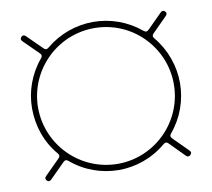

<svg xmlns="http://www.w3.org/2000/svg" viewBox="-63 -693 723 654"><g transform="rotate(-10 298.5 -366.0)"><path d="M298.3 -131.4C168.7 -131.7 63.6 -236.5 63.2 -366.5C63.6 -495.7 168.7 -600.9 298.3 -600.9C429.3 -600.9 532.7 -494 532.7 -366.5C532.7 -236.5 427.6 -131.7 298.3 -131.4ZM42.6 -367.9C42.6 -308.6 61.8 -248.9 102.6 -201.7C107.6 -195.3 107.6 -191.1 101.9 -185L50.1 -133.2C44.7 -127.5 44.4 -123.2 49.4 -117.5L50.1 -116.8L48.7 -118.3L49.4 -117.5C55 -112.6 59.3 -112.9 65 -118.3L116.8 -170.1C122.9 -175.8 127.1 -175.8 133.5 -170.8C180.8 -130.3 239.3 -110.4 298.3 -110.1C356.5 -110.1 415.5 -130.3 463.1 -170.8C469.5 -175.8 473.7 -175.8 479.8 -170.1L530.2 -119C536.2 -113.3 540.5 -113.3 546.2 -118.3C551.5 -124.3 551.5 -127.8 545.8 -133.9L494.7 -185C489 -191.1 489 -195.3 494 -201.7C533.7 -248.9 554 -307.5 554 -366.5C554 -424.7 533.7 -483.7 494 -531.2C489 -537.6 489 -541.9 494.7 -547.9L545.8 -599.1C551.1 -604.8 551.5 -609 546.5 -614.7C540.8 -619.7 536.6 -619.3 530.9 -614L479.8 -562.9C473.7 -557.2 469.5 -557.2 463.1 -562.1C415.5 -601.9 356.9 -622.2 298.3 -622.2C239.3 -622.2 181.1 -601.9 133.5 -562.1C127.1 -557.2 122.9 -557.2 116.8 -562.9L65 -614C59.3 -619.3 55 -619.7 49.4 -614.7C44.4 -609 44.7 -604.8 50.1 -599.1L101.9 -547.9C107.6 -541.9 107.6 -537.6 102.6 -531.2C62.9 -484 42.6 -425.8 42.6 -367.9Z"/></g></svg>

Font: Margiela Serif Light
Style: Regular
Weight: 300
Designer: Andreas Faust, Stefan Endress
Version: Version 1.002;FEAKit 1.0